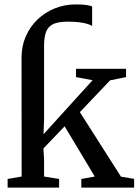

<svg xmlns="http://www.w3.org/2000/svg" viewBox="-20 -849 630 869"><path d="M14.5 0V-39L78 -50L77.5 -589Q77.5 -640.5 96.8 -684.5Q116 -728.5 149.8 -760.8Q183.5 -793 227.8 -811Q272 -829 322.5 -829Q352.5 -829 369.8 -826.5Q387 -824 397 -820V-731.5Q390 -736.5 375 -741Q360 -745.5 337.8 -748.2Q315.5 -751 286.5 -751Q246.5 -751 223 -741Q199.5 -731 189.5 -707.2Q179.5 -683.5 179.5 -642.5V-309L177 -241.5L399 -486L324 -500V-537.5H550.5V-500L478.5 -485.5L341.5 -341.5L527.5 -49.5L587 -39.5V0H348V-39L409 -50L272.5 -277.5L176.5 -177L179.5 -128V-50L247.5 -39V0Z"/></svg>

Font: Merriweather 60pt
Style: Regular
Weight: 400
Version: Version 2.100